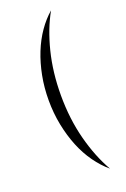

<svg xmlns="http://www.w3.org/2000/svg" viewBox="-132 -656 497 756"><g transform="rotate(-20 116.0 -278.5)"><path d="M109 -283Q109 -184 131.5 -98Q154 -12 192 54Q162 29 137 -6Q112 -41 94.5 -84Q77 -127 67 -177Q57 -227 57 -281Q57 -334 66.5 -383Q76 -432 93 -474.5Q110 -517 134 -551.5Q158 -586 187 -611Q151 -547 130 -463Q109 -379 109 -283Z"/></g></svg>

Font: Ekushey Mukto
Style: Regular
Weight: 400
Designer: Al Mamun Sumon
Foundry: Al Mamun Sumon
Version: Version 1.0